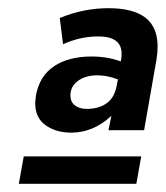

<svg xmlns="http://www.w3.org/2000/svg" viewBox="-20 -741 405 469"><path d="M66 -489Q66 -453 91.5 -435Q117 -417 154 -417Q208 -417 252 -458L245 -423H332L362 -594Q365 -612 365 -627Q365 -675 335 -698Q305 -721 245 -721Q184 -721 126 -697L134 -633Q176 -652 220 -652Q277 -652 277 -610Q277 -601 276 -596L275 -591Q242 -603 204 -603Q148 -603 112.5 -579.5Q77 -556 68 -509Q66 -495 66 -489ZM26 -292H313L325 -359H38ZM192 -475Q174 -475 163 -483.5Q152 -492 152 -508Q152 -530 170.5 -543.5Q189 -557 218 -557Q242 -557 268 -547L265 -531Q259 -501 239.5 -488Q220 -475 192 -475Z"/></svg>

Font: Geom Bold
Style: Bold Italic
Weight: 700
Italic angle: -10°
Version: Version 1.102